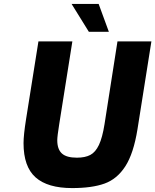

<svg xmlns="http://www.w3.org/2000/svg" viewBox="-20 -953 792 979"><path d="M100 -223Q100 -264 113 -346L176 -742H349L282 -320Q272 -258 272 -238Q272 -192 295.5 -170.5Q319 -149 372 -149Q414 -149 440.5 -163Q467 -177 484.5 -214Q502 -251 513 -320L579 -742H752L681 -294Q661 -170 619 -105Q577 -40 513 -17Q449 6 348 6Q223 6 161.5 -48.5Q100 -103 100 -223ZM345 -933H483L535 -791H433Z"/></svg>

Font: Exo ExtraBold
Style: Italic
Weight: 800
Italic angle: -9°
Designer: Natanael Gama
Foundry: Natanael Gama
Version: Version 1.500; ttfautohint (v1.6)